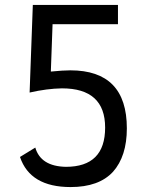

<svg xmlns="http://www.w3.org/2000/svg" viewBox="-20 -748 590 778"><path d="M247 -72Q145 -74 123 -150L61 -112Q102 10 266 10Q381 10 438 -52Q494 -115 494 -228Q494 -463 265 -463Q236 -463 186 -458L193 -650H458V-728H113L100 -373Q170 -389 231 -390Q406 -390 406 -231Q406 -72 247 -72Z"/></svg>

Font: Sawarabi Gothic
Style: Regular
Weight: 400
Designer: mshio (mshio@users.sourceforge.jp)
Version: Version 20141215